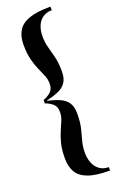

<svg xmlns="http://www.w3.org/2000/svg" viewBox="-176 -827 640 1024"><g transform="rotate(-20 144.0 -315.0)"><path d="M259 -780.5V-760Q228 -760 207 -745Q186 -730 175.5 -704.2Q165 -678.5 165 -647Q165 -610.5 173.5 -580.8Q182 -551 190.2 -517.2Q198.5 -483.5 198.5 -435Q198.5 -395.5 183 -372.8Q167.5 -350 138.2 -337.5Q109 -325 67.5 -315.5Q109 -306 138.2 -293.5Q167.5 -281 183 -258.2Q198.5 -235.5 198.5 -196Q198.5 -147 190.2 -113.5Q182 -80 173.5 -50.2Q165 -20.5 165 16Q165 47.5 175.5 73.5Q186 99.5 207 115Q228 130.5 259 130.5V150Q180 150 135.5 133.5Q91 117 72.8 85Q54.5 53 54.5 7Q54.5 -43 63.8 -78.5Q73 -114 84.8 -140.5Q96.5 -167 105.8 -189.5Q115 -212 115 -235.5Q115 -266.5 96.2 -282.2Q77.5 -298 54.5 -305.5V-325Q77.5 -332.5 96.2 -349Q115 -365.5 115 -396Q115 -419.5 105.8 -442Q96.5 -464.5 84.8 -490.8Q73 -517 63.8 -552.5Q54.5 -588 54.5 -638Q54.5 -684 72.8 -715.8Q91 -747.5 135.5 -764Q180 -780.5 259 -780.5Z"/></g></svg>

Font: Bodoni Moda Medium
Style: Regular
Weight: 500
Designer: Owen Earl
Foundry: indestructible type
Version: Version 2.005